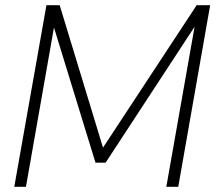

<svg xmlns="http://www.w3.org/2000/svg" viewBox="-20 -720 833 740"><path d="M35 0 159 -700H210L377 -151L738 -700H790L667 0H621L730 -617L387 -93H348L188 -614L80 0Z"/></svg>

Font: DM Sans 10pt ExtraLight
Style: Italic
Weight: 250
Italic angle: -10°
Version: Version 4.004;gftools[0.9.30]